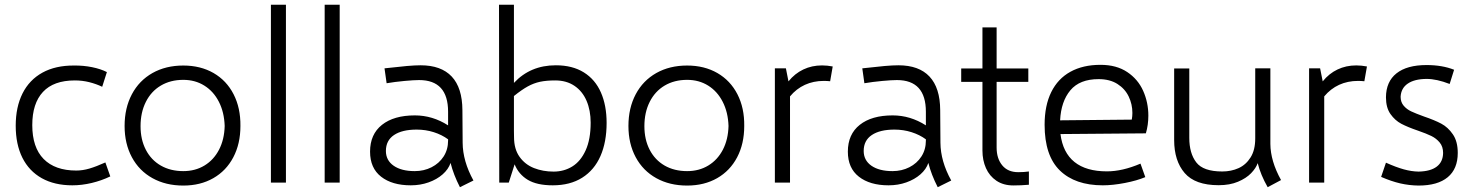

<svg xmlns="http://www.w3.org/2000/svg" viewBox="-20 -760 6132 799"><path d="M45.4 -236.8Q45.4 -314.5 73.7 -371.1Q102.1 -427.7 156.7 -457.8Q211.4 -487.8 288.1 -487.3Q326.7 -487.8 363 -480.5Q399.4 -473.1 424.8 -460L405.3 -398.9Q380.9 -410.6 351.8 -418Q322.8 -425.3 291.5 -425.3Q203.1 -425.3 158.7 -377.4Q114.3 -329.6 114.3 -239.3Q114.3 -146.5 161.6 -98.4Q209 -50.3 297.4 -50.3Q324.2 -50.3 352.3 -58.6Q380.4 -66.9 418.5 -84L439 -25.9Q402.3 -8.3 361.3 1.5Q320.3 11.2 281.2 11.2Q207 11.2 154.1 -18.3Q101.1 -47.9 73.2 -103.5Q45.4 -159.2 45.4 -236.8Z M498.5 -235.8Q498.5 -310.5 528.8 -367.7Q559.1 -424.8 614.5 -456.1Q669.9 -487.3 742.7 -487.3Q814.5 -487.3 868.7 -456.1Q922.9 -424.8 952.1 -367.7Q981.4 -310.5 980.5 -235.8Q980.5 -161.6 950.9 -105.5Q921.4 -49.3 867.7 -18.6Q814 12.2 742.7 12.2Q669.9 12.2 614.5 -18.6Q559.1 -49.3 528.8 -105.7Q498.5 -162.1 498.5 -235.8ZM915 -235.8Q913.1 -293 890.9 -336.4Q868.7 -379.9 830.3 -403.8Q792 -427.7 742.7 -427.7Q689.5 -427.7 649.2 -403.8Q608.9 -379.9 586.9 -335.9Q564.9 -292 564.9 -234.9Q564.9 -179.2 586.9 -136.7Q608.9 -94.2 649.2 -71Q689.5 -47.9 742.7 -47.9Q792.5 -47.9 831.1 -71.3Q869.6 -94.7 891.6 -137.2Q913.6 -179.7 915 -235.8Z M1107.4 -740.2H1169.9V0H1107.4Z M1331.1 -740.2H1393.6V0H1331.1Z M1894 19Q1867.2 -33.2 1855 -82Q1846.2 -55.7 1822 -34.4Q1797.9 -13.2 1763.4 -1Q1729 11.2 1689.5 11.2Q1611.8 11.2 1565.9 -24.7Q1520 -60.5 1520 -128.9Q1520 -201.2 1569.6 -240.5Q1619.1 -279.8 1706.5 -279.8Q1779.8 -279.8 1844.7 -238.3V-294.9Q1844.7 -426.8 1724.1 -426.8Q1702.6 -426.8 1662.8 -423.1Q1623 -419.4 1588.9 -413.6L1580.1 -475.6Q1639.6 -482.4 1673.6 -485.4Q1707.5 -488.3 1730.5 -488.3Q1815.9 -488.3 1859.9 -441.4Q1903.8 -394.5 1904.3 -301.8L1905.3 -166Q1905.8 -89.4 1950.2 -8.8ZM1844.7 -175.3V-180.2Q1818.8 -199.2 1784.9 -210Q1751 -220.7 1713.9 -220.7Q1653.3 -220.7 1619.6 -198Q1585.9 -175.3 1585.9 -131.8Q1585.9 -92.8 1618.2 -70.3Q1650.4 -47.9 1706.1 -47.9Q1744.1 -47.9 1775.9 -64Q1807.6 -80.1 1826.2 -108.9Q1844.7 -137.7 1844.7 -175.3Z M2504.4 -248.5Q2504.4 -168.9 2478.8 -110.6Q2453.1 -52.2 2402.8 -20.5Q2352.5 11.2 2280.3 11.2Q2214.4 11.2 2176.3 -11.7Q2138.2 -34.7 2121.6 -76.2L2097.2 0H2057.6L2056.6 -740.2H2118.7V-415Q2187 -488.3 2293 -488.3Q2362.3 -488.3 2409.7 -458.7Q2457 -429.2 2480.7 -375.2Q2504.4 -321.3 2504.4 -248.5ZM2438 -249.5Q2438 -300.8 2420.9 -340.6Q2403.8 -380.4 2370.6 -402.8Q2337.4 -425.3 2290.5 -425.3Q2253.9 -425.3 2227.5 -419.7Q2201.2 -414.1 2176.3 -400.4Q2151.4 -386.7 2118.7 -360.4V-216.3L2119.1 -189.5Q2119.1 -139.6 2142.1 -107.4Q2165 -75.2 2202.4 -60.5Q2239.7 -45.9 2283.7 -45.9Q2327.1 -45.9 2361.8 -67.4Q2396.5 -88.9 2417.2 -134.5Q2438 -180.2 2438 -249.5Z M2595.2 -235.8Q2595.2 -310.5 2625.5 -367.7Q2655.8 -424.8 2711.2 -456.1Q2766.6 -487.3 2839.4 -487.3Q2911.1 -487.3 2965.3 -456.1Q3019.5 -424.8 3048.8 -367.7Q3078.1 -310.5 3077.1 -235.8Q3077.1 -161.6 3047.6 -105.5Q3018.1 -49.3 2964.4 -18.6Q2910.6 12.2 2839.4 12.2Q2766.6 12.2 2711.2 -18.6Q2655.8 -49.3 2625.5 -105.7Q2595.2 -162.1 2595.2 -235.8ZM3011.7 -235.8Q3009.8 -293 2987.5 -336.4Q2965.3 -379.9 2927 -403.8Q2888.7 -427.7 2839.4 -427.7Q2786.1 -427.7 2745.8 -403.8Q2705.6 -379.9 2683.6 -335.9Q2661.6 -292 2661.6 -234.9Q2661.6 -179.2 2683.6 -136.7Q2705.6 -94.2 2745.8 -71Q2786.1 -47.9 2839.4 -47.9Q2889.2 -47.9 2927.7 -71.3Q2966.3 -94.7 2988.3 -137.2Q3010.3 -179.7 3011.7 -235.8Z M3400.9 -487.8Q3422.4 -487.8 3445.3 -483.4L3434.6 -421.9Q3421.4 -423.3 3408.2 -423.3Q3365.2 -423.3 3329.6 -407Q3293.9 -390.6 3267.6 -358.9V0H3204.6V-475.6H3250.5L3261.2 -421.4Q3287.6 -454.1 3323 -470.9Q3358.4 -487.8 3400.9 -487.8Z M3882.3 19Q3855.5 -33.2 3843.3 -82Q3834.5 -55.7 3810.3 -34.4Q3786.1 -13.2 3751.7 -1Q3717.3 11.2 3677.7 11.2Q3600.1 11.2 3554.2 -24.7Q3508.3 -60.5 3508.3 -128.9Q3508.3 -201.2 3557.9 -240.5Q3607.4 -279.8 3694.8 -279.8Q3768.1 -279.8 3833 -238.3V-294.9Q3833 -426.8 3712.4 -426.8Q3690.9 -426.8 3651.1 -423.1Q3611.3 -419.4 3577.1 -413.6L3568.4 -475.6Q3627.9 -482.4 3661.9 -485.4Q3695.8 -488.3 3718.8 -488.3Q3804.2 -488.3 3848.1 -441.4Q3892.1 -394.5 3892.6 -301.8L3893.6 -166Q3894 -89.4 3938.5 -8.8ZM3833 -175.3V-180.2Q3807.1 -199.2 3773.2 -210Q3739.3 -220.7 3702.1 -220.7Q3641.6 -220.7 3607.9 -198Q3574.2 -175.3 3574.2 -131.8Q3574.2 -92.8 3606.4 -70.3Q3638.7 -47.9 3694.3 -47.9Q3732.4 -47.9 3764.2 -64Q3795.9 -80.1 3814.5 -108.9Q3833 -137.7 3833 -175.3Z M4261.7 -46.4V8.8Q4229.5 11.7 4197.3 11.7Q4155.8 11.7 4126.7 -7.8Q4097.7 -27.3 4083 -60.3Q4068.4 -93.3 4068.4 -133.3V-419.4H3980V-475.1H4068.4V-646H4127.4V-475.1H4259.3V-419.4H4127.4V-146Q4127.4 -100.1 4150.9 -71.8Q4174.3 -43.5 4217.3 -43.5Q4241.2 -43.5 4261.7 -46.4Z M4758.8 -278.8Q4758.8 -240.2 4748.5 -205.1L4393.1 -202.1Q4402.8 -125 4451.4 -85.9Q4500 -46.9 4586.4 -46.9Q4650.9 -46.9 4726.1 -79.1L4746.1 -22.9Q4711.4 -8.3 4660.9 1.5Q4610.4 11.2 4569.3 11.2Q4454.1 11.2 4390.6 -50.5Q4327.1 -112.3 4327.1 -240.7Q4327.1 -320.8 4354.7 -376.7Q4382.3 -432.6 4434.6 -461.4Q4486.8 -490.2 4559.6 -490.2Q4626 -490.2 4670.9 -460.2Q4715.8 -430.2 4737.3 -381.8Q4758.8 -333.5 4758.8 -278.8ZM4692.4 -290Q4692.4 -326.2 4677 -358.4Q4661.6 -390.6 4630.1 -410.6Q4598.6 -430.7 4551.8 -430.7Q4473.1 -430.7 4434.3 -384.3Q4395.5 -337.9 4391.6 -259.3L4689.9 -262.2Q4692.4 -276.9 4692.4 -290Z M5255.4 19Q5226.1 -32.2 5213.9 -81.1Q5206.5 -60.1 5186.3 -39.1Q5166 -18.1 5131.8 -3.7Q5097.7 10.7 5051.3 10.7Q4953.6 10.7 4909.9 -40Q4866.2 -90.8 4866.2 -177.2V-475.1H4929.2V-186Q4929.2 -122.1 4958.3 -84.2Q4987.3 -46.4 5066.4 -46.4Q5103.5 -46.4 5134.3 -60.3Q5165 -74.2 5184.3 -105Q5203.6 -135.7 5203.6 -184.1V-475.6H5266.6V-161.1Q5267.1 -89.8 5311 -10.7Z M5624 -487.8Q5645.5 -487.8 5668.5 -483.4L5657.7 -421.9Q5644.5 -423.3 5631.3 -423.3Q5588.4 -423.3 5552.7 -407Q5517.1 -390.6 5490.7 -358.9V0H5427.7V-475.6H5473.6L5484.4 -421.4Q5510.7 -454.1 5546.1 -470.9Q5581.5 -487.8 5624 -487.8Z M5727.5 -23.9 5747.6 -83Q5790 -64 5822 -55.2Q5854 -46.4 5883.3 -45.9Q5933.1 -46.9 5959 -66.7Q5984.9 -86.4 5985.4 -123.5Q5985.4 -149.9 5971.2 -167Q5957 -184.1 5936.5 -194.1Q5916 -204.1 5880.9 -216.3Q5837.9 -231 5811.5 -244.9Q5785.2 -258.8 5766.4 -285.4Q5747.6 -312 5747.6 -355Q5748 -420.4 5791.5 -454.8Q5835 -489.3 5916.5 -489.3Q5981.9 -489.3 6031.2 -469.7L6012.7 -410.6Q5958.5 -431.6 5916.5 -431.6Q5866.2 -431.2 5838.4 -412.1Q5810.5 -393.1 5808.6 -357.4Q5808.6 -335 5821.3 -320.1Q5834 -305.2 5852.8 -296.4Q5871.6 -287.6 5905.3 -275.4Q5949.7 -260.3 5977.8 -245.4Q6005.9 -230.5 6026.1 -200.9Q6046.4 -171.4 6046.4 -123.5Q6046.4 -57.1 6004.6 -22.5Q5962.9 12.2 5883.3 12.2Q5844.2 11.7 5807.1 3.2Q5770 -5.4 5727.5 -23.9Z"/></svg>

Font: Selawik Semilight
Style: Regular
Weight: 300
Designer: Aaron Bell
Foundry: Microsoft Corporation
Version: Version 1.01